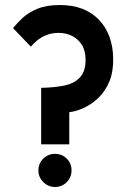

<svg xmlns="http://www.w3.org/2000/svg" viewBox="-20 -723 504 765"><path d="M144 -148V-373Q196 -374 235.5 -382Q275 -390 298 -414Q321 -438 321 -484Q321 -521 306 -544.5Q291 -568 267 -580Q243 -592 213 -592Q188 -592 167 -584Q146 -576 130 -563.5Q114 -551 103 -537L32 -611Q47 -630 70 -651.5Q93 -673 129 -688Q165 -703 218 -703Q317 -703 373 -645.5Q429 -588 431 -491Q432 -438 416 -399Q400 -360 373 -334Q346 -308 315 -293.5Q284 -279 256 -276V-148ZM199 22Q172 22 152.5 2.5Q133 -17 133 -44Q133 -72 152.5 -91Q172 -110 199 -110Q227 -110 246 -91Q265 -72 265 -44Q265 -17 246 2.5Q227 22 199 22Z"/></svg>

Font: Stick No Bills
Style: Bold
Weight: 700
Version: Version 2.000